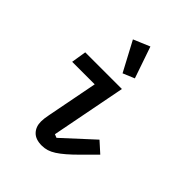

<svg xmlns="http://www.w3.org/2000/svg" viewBox="-224 -913 1048 1048"><g transform="rotate(45 300.0 -389.0)"><path d="M282 12Q234 12 210 -13Q186 -38 186 -78Q186 -101 193 -135L250 -429H76L90 -516H373L289 -83L309 -75L482 -234L543 -179L465 -101Q434 -70 409 -48.5Q384 -27 363 -13.5Q342 0 322.5 6Q303 12 282 12ZM224 -750 319 -790 382 -607 315 -579Z"/></g></svg>

Font: IBM Plex Mono Medium
Style: Italic
Weight: 500
Italic angle: -9°
Monospace: yes
Designer: Mike Abbink, Paul van der Laan, Pieter van Rosmalen
Foundry: Bold Monday
Version: Version 2.3